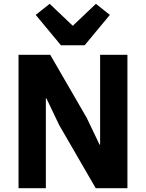

<svg xmlns="http://www.w3.org/2000/svg" viewBox="-20 -985 764 1005"><path d="M290 -330 223 -470H220V0H77V-698H243L434 -368L501 -228H504V-698H647V0H481ZM299 -748 167 -907 240 -965 361 -850 482 -965 555 -907 423 -748Z"/></svg>

Font: Plexus Sans Bold
Style: Regular
Weight: 700
Version: Version 2.001;PS 002.001;hotconv 1.0.70;makeotf.lib2.5.58329